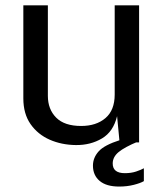

<svg xmlns="http://www.w3.org/2000/svg" viewBox="-20 -537 620 724"><path d="M266.5 10Q212.5 9.5 167.5 -10.2Q122.5 -30 95.2 -69Q68 -108 68 -166V-517H160.5V-175.5Q160.5 -125 191.8 -93.5Q223 -62 286 -62Q343 -62 377.8 -91.8Q412.5 -121.5 412.5 -180.5V-517H504.5V0H431L421.5 -99Q407.5 -40.5 364.5 -15Q321.5 10.5 266.5 10ZM330.5 87.5Q330.5 58 351.8 34Q373 10 433 -9L500 -3Q449.5 18 427.2 36.5Q405 55 405 79.5Q405 116 451 116Q474.5 116 493.2 109.8Q512 103.5 522.5 97.5V146Q510 153.5 484.5 160Q459 166.5 429.5 166.5Q381 166.5 355.8 145.2Q330.5 124 330.5 87.5Z"/></svg>

Font: Public Sans
Style: Regular
Weight: 400
Designer: The Public Sans project authors (U.S. Web Design System). Libre Franklin designed by Pablo Impallari and Rodrigo Fuenzal
Version: Version 1.008; ttfautohint (v1.8.1) -l 8 -r 50 -G 200 -x 14 